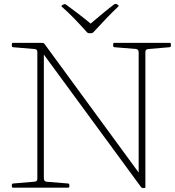

<svg xmlns="http://www.w3.org/2000/svg" viewBox="-20 -950 888 972"><path d="M578 -924Q583 -921 579 -917Q548 -888 518 -856.5Q488 -825 453 -787Q449 -782 443 -782H431Q425 -782 421 -786Q386 -825 355.5 -856.5Q325 -888 293 -916Q289 -920 294 -923Q296 -925 298.5 -926Q301 -927 304 -928Q308 -931 314 -927Q343 -906 377.5 -879.5Q412 -853 448 -823H430Q465 -853 497 -879.5Q529 -906 558 -928Q564 -931 569 -930Q571 -929 573.5 -927.5Q576 -926 578 -924ZM733 -702Q726 -702 721 -698.5Q716 -695 716 -688V-4Q716 2 710 2H704Q698 2 694 -3L182 -701L202 -708V-48Q202 -41 205 -36Q208 -31 215 -30L325 -21Q331 -20 331 -14V-6Q331 0 325 0H46Q40 0 40 -6V-14Q40 -20 46 -21L152 -30Q160 -30 164.5 -33.5Q169 -37 169 -44V-688Q169 -695 164.5 -698.5Q160 -702 152 -702L46 -711Q40 -712 40 -718V-727Q40 -733 46 -733H195Q201 -733 205 -728L708 -41L682 -43V-684Q682 -692 679 -696.5Q676 -701 669 -702L559 -711Q553 -712 553 -718V-727Q553 -733 559 -733H839Q845 -733 845 -727V-718Q845 -712 839 -711Z"/></svg>

Font: Hahmlet Thin
Style: Regular
Weight: 250
Version: Version 1.002